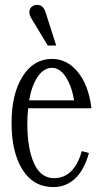

<svg xmlns="http://www.w3.org/2000/svg" viewBox="-20 -741 409 779"><path d="M208 -556.2H173.8L106.9 -667Q99.1 -680.2 99.1 -691.9Q99.1 -705.1 108.2 -713.1Q117.2 -721.2 130.9 -721.2Q155.3 -721.2 165 -690.9ZM199.2 -18.1Q280.3 -18.1 312 -127.9L340.8 -120.1Q321.3 -50.3 284.2 -16.1Q247.1 18.1 196.8 18.1Q115.7 18.1 71.3 -52.5Q26.9 -123 26.9 -242.2Q26.9 -359.4 71.5 -430.7Q116.2 -502 190.9 -502Q252.4 -502 295.9 -448.7Q339.4 -395.5 351.1 -301.8H94.2Q90.8 -268.6 90.8 -240.2Q90.8 -138.2 118.2 -78.1Q145.5 -18.1 199.2 -18.1ZM190.9 -465.8Q158.2 -465.8 133.8 -430.9Q109.4 -396 98.1 -334H280.8Q270 -395 245.8 -430.4Q221.7 -465.8 190.9 -465.8Z"/></svg>

Font: Margherita Light
Style: Regular
Weight: 300
Designer: James Puckett
Foundry: Dunwich Type Founders
Version: Version 1.008;hotconv 1.0.109;makeotfexe 2.5.65596